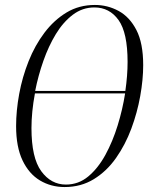

<svg xmlns="http://www.w3.org/2000/svg" viewBox="-20 -744 631 775"><path d="M241 11Q186 11 141.5 -15.5Q97 -42 71 -96.5Q45 -151 45 -235Q45 -297 57.5 -365Q70 -433 95.5 -497Q121 -561 159.5 -612Q198 -663 248.5 -693.5Q299 -724 363 -724Q414 -724 458.5 -700Q503 -676 530.5 -623Q558 -570 558 -481Q558 -423 546 -356Q534 -289 510 -224.5Q486 -160 448.5 -106.5Q411 -53 359 -21Q307 11 241 11ZM361 -714Q313 -714 274 -684.5Q235 -655 205.5 -606.5Q176 -558 155 -498Q134 -438 122 -377H486Q495 -440 495 -494Q495 -612 458.5 -663Q422 -714 361 -714ZM246 1Q297 1 336.5 -32Q376 -65 405.5 -119Q435 -173 455 -238Q475 -303 485 -367H121Q107 -292 107 -227Q107 -107 146.5 -53Q186 1 246 1Z"/></svg>

Font: Noto Serif Display ExtraCondensed Light
Style: Italic
Weight: 300
Width: 2
Italic angle: -12°
Designer: Monotype Design Team
Foundry: Monotype Imaging Inc.
Version: Version 2.009